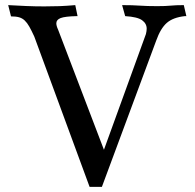

<svg xmlns="http://www.w3.org/2000/svg" viewBox="-20 -730 760 750"><path d="M386 -145 550 -597Q553 -609 553 -618Q553 -638 535 -651Q517 -664 469 -667L457 -710Q479 -710 495 -709.5Q511 -709 526 -708Q541 -707 557 -706.5Q573 -706 594 -706Q612 -706 624 -706.5Q636 -707 647 -708Q658 -709 669.5 -709.5Q681 -710 698 -710L708 -667H702Q656 -662 631.5 -640.5Q607 -619 590 -571L378 0H330L114 -587Q103 -611 94.5 -626Q86 -641 76.5 -650Q67 -659 54.5 -662.5Q42 -666 23 -666L12 -710Q47 -708 82 -706.5Q117 -705 153 -705Q187 -705 213 -706Q239 -707 274 -710L283 -667H279Q234 -666 217 -659.5Q200 -653 200 -639Q200 -629 207 -614Z"/></svg>

Font: Lusitana
Style: Regular
Weight: 400
Designer: Ana Paula Megda
Foundry: Ana Paula Megda
Version: Version 1.000; ttfautohint (v1.1) -l 8 -r 50 -G 200 -x 14 -D